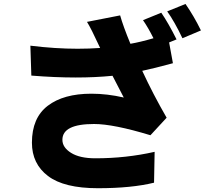

<svg xmlns="http://www.w3.org/2000/svg" viewBox="-20 -906 1050 984"><path d="M135.7 -671.9Q263.7 -656.2 377.9 -656.2Q437.5 -656.2 493.2 -660.2Q445.3 -763.7 425.8 -793.9L595.7 -827.1Q611.3 -771.5 648.4 -681.6Q699.2 -690.4 766.6 -710Q739.3 -764.6 712.9 -802.7L806.6 -840.8Q842.8 -788.1 884.8 -704.1L846.7 -688.5L866.2 -582Q769.5 -555.7 709 -543Q764.6 -422.9 834 -302.7L751 -212.9Q561.5 -270.5 461.9 -270.5Q299.8 -270.5 299.8 -189.5Q299.8 -150.4 344.2 -122.6Q388.7 -94.7 468.8 -94.7Q626 -94.7 772.5 -127.9L769.5 30.3Q654.3 58.6 481.4 58.6Q308.6 58.6 226.1 -3.9Q143.6 -66.4 143.6 -174.8Q143.6 -301.8 224.6 -363.8Q305.7 -425.8 448.2 -425.8Q529.3 -425.8 614.3 -406.2L556.6 -517.6Q468.8 -508.8 368.2 -508.8Q261.7 -508.8 140.6 -518.6ZM836.9 -847.7 930.7 -885.7Q974.6 -822.3 1009.8 -750L915 -710Q874 -795.9 836.9 -847.7Z"/></svg>

Font: GenEi Gothic M Heavy
Style: Regular
Weight: 800
Designer: o_tamon (Modified); [Source Han Sans]
Ryoko NISHIZUKA  (kana & ideographs); Paul D. Hunt (Latin, Greek & Cyrillic); Wenl
Version: Version 1.1a;Original Version 1.004